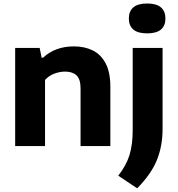

<svg xmlns="http://www.w3.org/2000/svg" viewBox="-20 -814 990 1070"><path d="M64.5 0V-547H201L212 -492.5H220Q287.5 -555.5 392 -555.5Q451.5 -555.5 497.2 -532.8Q543 -510 569 -460.2Q595 -410.5 595 -329.5V0H429V-320Q429 -373.5 406.2 -394.2Q383.5 -415 343 -415Q313 -415 282.5 -403.5Q252 -392 231 -368.5V0ZM744.5 235.5 639 165Q683.5 108.5 701.5 50.5Q719.5 -7.5 719.5 -88V-547H886V-94.5Q886 0 854.2 78.2Q822.5 156.5 744.5 235.5ZM800 -628Q748 -628 723 -649.5Q698 -671 698 -711Q698 -751 723 -772.8Q748 -794.5 800 -794.5Q852 -794.5 877 -772.8Q902 -751 902 -711Q902 -671 877 -649.5Q852 -628 800 -628Z"/></svg>

Font: Encode Sans SemiExpanded SemiExpanded
Style: Bold
Weight: 700
Width: 6
Designer: Multiple Designers
Foundry: Impallari Type
Version: Version 3.000; ttfautohint (v1.8.3) -l 8 -r 50 -G 200 -x 14 